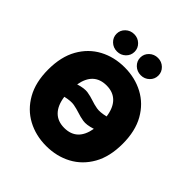

<svg xmlns="http://www.w3.org/2000/svg" viewBox="-248 -1110 1290 1290"><g transform="rotate(45 397.5 -465.0)"><path d="M751.4 -363.6Q751.4 -242.2 704.2 -158.9Q657 -75.6 576.7 -32.8Q496.4 9.9 397.7 9.9Q298.3 9.9 218.2 -33.2Q138.1 -76.3 91.1 -159.6Q44 -242.9 44 -363.6Q44 -485.1 91.1 -568.4Q138.1 -651.6 218.2 -694.4Q298.3 -737.2 397.7 -737.2Q496.4 -737.2 576.7 -694.4Q657 -651.6 704.2 -568.4Q751.4 -485.1 751.4 -363.6ZM397.7 -161.9Q519.2 -161.9 543 -298.3Q488.3 -280.9 455.6 -286.2Q422.9 -291.5 393.8 -301.5Q366.5 -310.7 334.5 -316.8Q302.6 -322.8 250.4 -310.4Q260.3 -237.9 297.6 -199.9Q334.9 -161.9 397.7 -161.9ZM544.7 -418Q534.8 -490.1 497.5 -527.7Q460.2 -565.3 397.7 -565.3Q276.6 -565.3 252.5 -430.4Q306.8 -447.1 339.5 -441.8Q372.2 -436.4 400.9 -426.5Q428.3 -416.9 460.4 -411Q492.5 -405.2 544.7 -418ZM285.5 -775.6Q249.3 -775.6 224.1 -799.7Q198.9 -823.9 198.9 -858Q198.9 -892 224.1 -916.2Q249.3 -940.3 285.5 -940.3Q320.7 -940.3 345.7 -916.2Q370.7 -892 370.7 -858Q370.7 -823.9 345.7 -799.7Q320.7 -775.6 285.5 -775.6ZM511.4 -775.6Q475.1 -775.6 449.9 -799.7Q424.7 -823.9 424.7 -858Q424.7 -892 449.9 -916.2Q475.1 -940.3 511.4 -940.3Q546.5 -940.3 571.6 -916.2Q596.6 -892 596.6 -858Q596.6 -823.9 571.6 -799.7Q546.5 -775.6 511.4 -775.6Z"/></g></svg>

Font: Inter UI Black
Style: Regular
Weight: 900
Designer: Rasmus Andersson
Foundry: rsms
Version: 3.2;8d6f07862